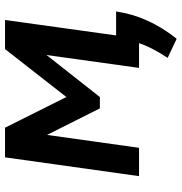

<svg xmlns="http://www.w3.org/2000/svg" viewBox="-0 -560 706 745"><g transform="rotate(-90 352.5 -187.0)"><path d="M575 146Q663 36 681 -89H588L648 -520H535L349 -282L230 -520H115L42 0H152L202 -357L305 -152H349L512 -359L462 0H558Q544 45 501 111Z"/></g></svg>

Font: Brisa Sans Medium
Style: Italic
Weight: 600
Italic angle: -8°
Designer: Dalton Maag Ltd
Foundry: Dalton Maag Ltd
Version: Version 1.101;July 10, 2019;FontCreator 11.5.0.2425 64-bit